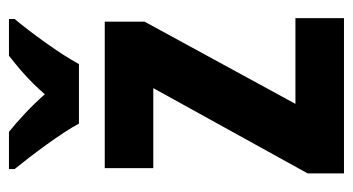

<svg xmlns="http://www.w3.org/2000/svg" viewBox="-204 -602 806 439"><g transform="rotate(-90 199.5 -383.0)"><path d="M136 -606H272C295 -649 344 -716 375 -753V-766H291C263 -744 234 -720 203 -684C174 -717 143 -745 117 -766H32V-753C63 -715 114 -647 136 -606ZM377 0V-111H181L369 -456V-547H34V-436H217L22 -83V0Z"/></g></svg>

Font: Noto Sans Devanagari UI Condensed
Style: Bold
Weight: 700
Width: 3
Designer: Jelle Bosma - Monotype Design Team
Foundry: Monotype Imaging Inc.
Version: Version 2.004